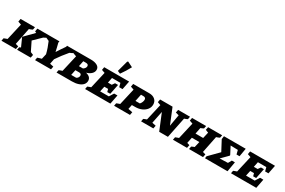

<svg xmlns="http://www.w3.org/2000/svg" viewBox="115 -2249 5402 3638"><g transform="rotate(30 2816.5 -429.5)"><path d="M-23 0 -12 -60Q7 -67 25 -74.5Q43 -82 61 -87L144 -449L73 -474L84 -539H399L388 -480Q370 -471 353 -464Q336 -457 316 -451L242 -84L305 -66L292 0ZM318 0 330 -60Q346 -68 362 -75L279 -260L473 -457L440 -473L452 -539H708L696 -480Q663 -460 631 -446L470 -289L567 -92L630 -66L617 0Z M712 0 723 -60Q742 -66 763 -73.5Q784 -81 811 -87L837 -200Q822 -261 801 -322Q780 -383 753 -444L687 -474L700 -539H935L928 -508Q940 -461 951 -416Q962 -371 971 -327Q999 -371 1031 -419Q1063 -467 1096 -514L1101 -539H1289L1277 -480Q1242 -459 1206 -445Q1153 -383 1105 -320Q1057 -257 1015 -194L993 -84L1073 -66L1061 0Z M1182 0 1193 -57Q1223 -72 1265 -85L1349 -451L1277 -477L1289 -539H1627Q1709 -539 1762 -509.5Q1815 -480 1815 -423Q1815 -373 1774.5 -334Q1734 -295 1668 -277Q1781 -250 1781 -162Q1781 -114 1749 -77.5Q1717 -41 1657.5 -20.5Q1598 0 1518 0ZM1571 -439H1514L1489 -317H1577Q1601 -332 1615 -352Q1629 -372 1629 -395Q1629 -439 1571 -439ZM1445 -100H1552Q1576 -110 1589.5 -130Q1603 -150 1603 -172Q1603 -196 1588.5 -206.5Q1574 -217 1550 -217H1469Z M1807 0 1818 -60Q1837 -67 1855 -74.5Q1873 -82 1891 -87L1974 -449L1903 -474L1914 -539H2459L2422 -353H2350L2328 -436H2144L2121 -322H2204L2244 -379H2309L2265 -160H2200L2183 -220H2101L2076 -104H2266L2327 -201H2399L2360 0ZM2234 -582 2173 -608 2238 -847 2254 -859 2370 -801Q2310 -688 2234 -582Z M2441 0 2452 -60Q2467 -66 2484.5 -73Q2502 -80 2525 -87L2608 -449L2537 -474L2548 -539H2900Q2979 -539 3026 -498Q3073 -457 3073 -389Q3073 -329 3037 -282Q3001 -235 2939.5 -207.5Q2878 -180 2800 -180H2726L2706 -84L2801 -66L2789 0ZM2830 -436H2778L2746 -282H2842Q2862 -303 2874 -332.5Q2886 -362 2886 -386Q2886 -436 2830 -436Z M3531 -539H3791L3780 -480Q3765 -472 3751 -465.5Q3737 -459 3711 -451L3619 0H3428L3284 -351L3230 -84L3313 -66L3300 0H3032L3043 -60Q3060 -67 3075.5 -74Q3091 -81 3111 -87L3194 -449L3125 -474L3137 -539H3409L3547 -202L3591 -455L3519 -474Z M3729 0 3740 -60Q3759 -67 3777 -74.5Q3795 -82 3813 -87L3896 -449L3825 -474L3836 -539H4143L4132 -480Q4116 -472 4100.5 -464.5Q4085 -457 4068 -451L4041 -315H4208L4239 -449L4175 -474L4187 -539H4495L4483 -480Q4465 -471 4448 -464Q4431 -457 4411 -451L4337 -84L4400 -66L4387 0H4081L4092 -60Q4107 -68 4122 -74.5Q4137 -81 4155 -87L4184 -212H4020L3994 -84L4050 -66L4037 0Z M4430 0 4437 -47 4640 -253 4523 -474 4533 -541H5009L4978 -360H4912L4890 -448L4730 -452L4814 -290L4811 -275L4672 -135L4851 -141L4893 -216H4960L4923 0Z M4999 0 5010 -60Q5029 -67 5047 -74.5Q5065 -82 5083 -87L5166 -449L5095 -474L5106 -539H5651L5614 -353H5542L5520 -436H5336L5313 -322H5396L5436 -379H5501L5457 -160H5392L5375 -220H5293L5268 -104H5458L5519 -201H5591L5552 0Z"/></g></svg>

Font: Piazzolla SC ExtraBold
Style: Italic
Weight: 800
Italic angle: -11.3°
Designer: Juan Pablo del Peral
Foundry: Huerta Tipografica
Version: Version 1.330